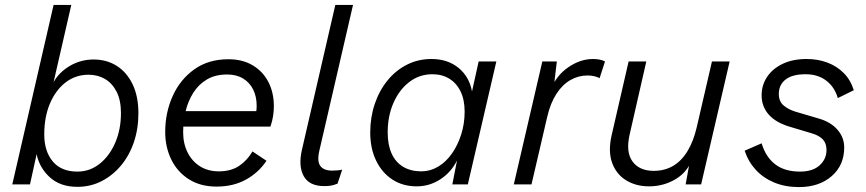

<svg xmlns="http://www.w3.org/2000/svg" viewBox="-20 -750 3524 781"><path d="M361 -508Q414 -508 455 -482Q496 -456 519.5 -407Q543 -358 543 -289Q543 -226 524.5 -171.5Q506 -117 472 -76.5Q438 -36 393 -13Q348 10 295 10Q225 10 182.5 -29Q140 -68 129 -123L102 0H30L198 -730H270L198 -416Q221 -457 265 -482.5Q309 -508 361 -508ZM295 -52Q345 -52 385 -83.5Q425 -115 448.5 -169Q472 -223 472 -290Q472 -342 454.5 -376.5Q437 -411 407.5 -428.5Q378 -446 340 -446Q287 -446 246.5 -414.5Q206 -383 183 -328.5Q160 -274 160 -203Q160 -135 194.5 -93.5Q229 -52 295 -52Z M861 9Q795 9 748 -21Q701 -51 676.5 -101.5Q652 -152 652 -213Q652 -292 682.5 -359.5Q713 -427 770.5 -468Q828 -509 909 -509Q967 -509 1008.5 -484Q1050 -459 1072 -416Q1094 -373 1094 -318Q1094 -300 1091 -279Q1088 -258 1080 -235H687L688 -298H1050L1018 -273Q1021 -286 1022.5 -297Q1024 -308 1024 -320Q1024 -357 1010 -385.5Q996 -414 969 -430.5Q942 -447 904 -447Q856 -447 822 -427Q788 -407 766.5 -373Q745 -339 735 -297.5Q725 -256 725 -212Q725 -166 743 -130Q761 -94 793.5 -73.5Q826 -53 870 -53Q920 -53 953 -75.5Q986 -98 1007 -134L1064 -96Q1032 -48 980.5 -19.5Q929 9 861 9Z M1299 7Q1238 7 1215.5 -33.5Q1193 -74 1208 -140L1344 -730H1416L1279 -137Q1269 -94 1283 -75Q1297 -56 1331 -56Q1356 -56 1372 -60L1353 -3Q1338 3 1326.5 5Q1315 7 1299 7Z M1675 8Q1619 8 1576.5 -19.5Q1534 -47 1510 -96.5Q1486 -146 1486 -211Q1486 -273 1504.5 -327.5Q1523 -382 1556.5 -423Q1590 -464 1635.5 -487Q1681 -510 1735 -510Q1801 -510 1845 -474Q1889 -438 1900 -378L1927 -500H1999L1883 0H1820L1839 -97Q1815 -49 1771 -20.5Q1727 8 1675 8ZM1694 -53Q1730 -53 1762 -72Q1794 -91 1818 -125Q1842 -159 1856 -203Q1870 -247 1870 -296Q1870 -344 1853.5 -378Q1837 -412 1807.5 -430Q1778 -448 1739 -448Q1686 -448 1645 -416.5Q1604 -385 1580.5 -331.5Q1557 -278 1557 -211Q1557 -161 1573 -125.5Q1589 -90 1620 -71.5Q1651 -53 1694 -53Z M2070 0 2186 -500H2245L2231 -381L2221 -388Q2244 -444 2292.5 -477Q2341 -510 2392 -510Q2407 -510 2419.5 -507.5Q2432 -505 2441 -500L2419 -432Q2410 -437 2397.5 -440Q2385 -443 2370 -443Q2333 -443 2300.5 -424.5Q2268 -406 2243.5 -368.5Q2219 -331 2206 -275L2142 0Z M2620 8Q2567 8 2527 -16.5Q2487 -41 2470 -87.5Q2453 -134 2468 -200L2537 -500H2609L2541 -202Q2525 -131 2553 -93Q2581 -55 2639 -55Q2684 -55 2718.5 -75.5Q2753 -96 2777 -136Q2801 -176 2814 -232L2876 -500H2948L2832 0H2769L2790 -116L2799 -111Q2779 -52 2729.5 -22Q2680 8 2620 8Z M3230 11Q3174 11 3129.5 -7.5Q3085 -26 3054.5 -59Q3024 -92 3009 -137L3078 -167Q3095 -111 3133.5 -81.5Q3172 -52 3234 -52Q3286 -52 3314 -77.5Q3342 -103 3342 -140Q3342 -167 3327 -183Q3312 -199 3281 -208L3194 -234Q3136 -251 3107 -284Q3078 -317 3078 -362Q3078 -404 3100.5 -437.5Q3123 -471 3164 -490.5Q3205 -510 3261 -510Q3307 -510 3345.5 -495.5Q3384 -481 3412 -453Q3440 -425 3453 -383L3388 -351Q3375 -396 3341 -422Q3307 -448 3257 -448Q3203 -448 3175.5 -426.5Q3148 -405 3148 -368Q3148 -338 3167 -321.5Q3186 -305 3215 -296L3310 -268Q3359 -254 3386.5 -222.5Q3414 -191 3414 -150Q3414 -78 3363 -33.5Q3312 11 3230 11Z"/></svg>

Font: Kantumruy Pro
Style: Italic
Weight: 400
Italic angle: -13°
Designer: Sovichet Tep
Foundry: Sovichet Tep
Version: Version 1.002